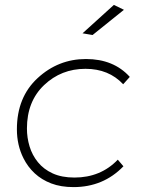

<svg xmlns="http://www.w3.org/2000/svg" viewBox="-20 -763 619 784"><path d="M358 -620 317 -627 445 -743 486 -723ZM280 1Q228.5 1 189.2 -14Q150 -29 121.8 -55.2Q93.5 -81.5 76 -116.5Q49 -170 49 -235Q49 -366 133.5 -444Q218 -522 331 -522Q444 -522 510 -449L483 -419Q424 -482 329 -482Q230 -482 160 -415.5Q90 -349 90 -238Q90 -200.5 100.8 -165Q111.5 -129.5 134.8 -100.8Q158 -72 195 -55Q232 -38 284 -38Q391 -38 461 -111L484 -84Q402 1 280 1Z"/></svg>

Font: Argentum Sans ExtraLight
Style: Italic
Weight: 200
Italic angle: -11°
Designer: Julieta Ulanovsky (font), Cristiano Sobral (main changes and remaster)
Foundry: Julieta Ulanovsky (font), Cristiano Sobral (main changes and remaster)
Version: Version 2.007;June 15, 2022;FontCreator 14.0.0.2814 64-bit; 